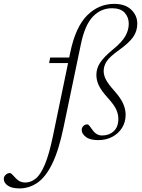

<svg xmlns="http://www.w3.org/2000/svg" viewBox="-204 -730 748 1014"><path d="M132 -59.5Q106.5 64 71.8 134.8Q37 205.5 -6.5 235.2Q-50 265 -101 265Q-142.5 265 -163.2 250Q-184 235 -184 215Q-184 202.5 -174.2 193.2Q-164.5 184 -152 184Q-146 184 -138.8 192Q-131.5 200 -120 212Q-108.5 224 -96.2 229Q-84 234 -70.5 234Q-41.5 234 -15.8 213.5Q10 193 32.8 139.2Q55.5 85.5 76 -13.5L155.5 -397H55.5L61 -426H161.5L167 -453Q195 -587.5 256 -648.5Q317 -709.5 399 -709.5Q457 -709.5 489 -679Q521 -648.5 521 -605.5Q521 -565.5 499.5 -534.8Q478 -504 426.5 -467Q375 -430.5 359.2 -405.8Q343.5 -381 343.5 -355Q343.5 -333.5 354.8 -310.8Q366 -288 400 -250Q433.5 -212 446.5 -182.5Q459.5 -153 459.5 -124Q459.5 -85 440.5 -54.8Q421.5 -24.5 388.8 -7.2Q356 10 314.5 10Q271 10 249.2 -7Q227.5 -24 227.5 -43.5Q227.5 -55.5 235.8 -64.2Q244 -73 256.5 -73Q263 -73 268.8 -65Q274.5 -57 285 -43Q305 -14.5 335.5 -14.5Q372 -14.5 396.5 -37Q421 -59.5 421 -102.5Q421 -127 409.8 -151.8Q398.5 -176.5 364.5 -214Q330.5 -252 317.8 -279Q305 -306 305 -334.5Q305 -368.5 324.5 -398.5Q344 -428.5 391.5 -468Q439.5 -507 457.8 -539Q476 -571 476 -604.5Q476 -639 454.5 -662.8Q433 -686.5 387.5 -686.5Q329 -686.5 286.8 -642.5Q244.5 -598.5 223.5 -498Z"/></svg>

Font: Newsreader Text Light
Style: Italic
Weight: 300
Italic angle: -17°
Designer: Hugues Gentile
Foundry: Production Type
Version: Version 1.001